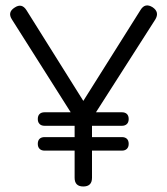

<svg xmlns="http://www.w3.org/2000/svg" viewBox="-20 -676 606 696"><path d="M313.5 -31.5Q313.5 0 282 0Q250.5 0 250.5 -31.5V-246.5L23.5 -605Q6 -631.5 33 -648.5Q59 -666 76 -639L301 -280H263L489.5 -640Q506 -667 533.5 -649.5Q559 -632 543 -605.5L313.5 -246.5ZM141.5 -220Q130 -220 123.5 -226.5Q117 -233 117 -244.5Q117 -256.5 123.5 -262.8Q130 -269 141.5 -269H422Q433.5 -269 440 -262.8Q446.5 -256.5 446.5 -244.5Q446.5 -233 440 -226.5Q433.5 -220 422 -220ZM141.5 -130Q130 -130 123.5 -136.5Q117 -143 117 -154.5Q117 -166.5 123.5 -172.8Q130 -179 141.5 -179H422Q433.5 -179 440 -172.8Q446.5 -166.5 446.5 -154.5Q446.5 -143 440 -136.5Q433.5 -130 422 -130Z"/></svg>

Font: Jura Light Medium
Style: Regular
Weight: 500
Version: Version 5.106